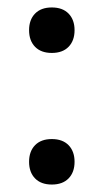

<svg xmlns="http://www.w3.org/2000/svg" viewBox="-20 -481 278 515"><path d="M58 -400Q58 -428 74 -444.5Q90 -461 119 -461Q148 -461 164 -444.5Q180 -428 180 -400Q180 -372 164 -355.5Q148 -339 119 -339Q90 -339 74 -355.5Q58 -372 58 -400ZM58 -47Q58 -75 74 -91.5Q90 -108 119 -108Q148 -108 164 -91.5Q180 -75 180 -47Q180 -19 164 -2.5Q148 14 119 14Q90 14 74 -2.5Q58 -19 58 -47Z"/></svg>

Font: Philosopher
Style: Bold
Weight: 700
Designer: Jovanny Lemonad
Foundry: Jovanny Lemonad
Version: Version 2.000